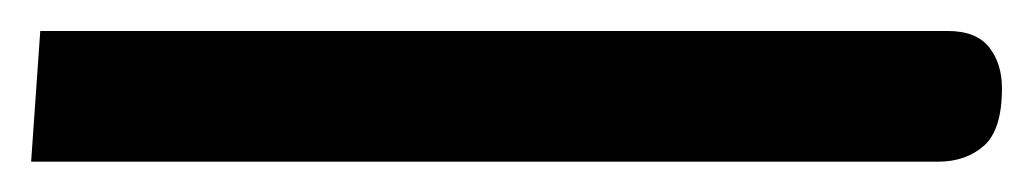

<svg xmlns="http://www.w3.org/2000/svg" viewBox="-26 -102 667 124"><path d="M-5.9 2.4 0 -82H585.9Q604.5 -82 612.8 -71.5Q621.1 -61 621.1 -44.9Q621.1 -18.1 609.4 -7.8Q597.7 2.4 580.1 2.4Z"/></svg>

Font: Cascadia Mono SemiLight
Style: Regular
Weight: 350
Monospace: yes
Designer: Aaron Bell
Foundry: Saja Typeworks
Version: Version 2404.023; ttfautohint (v1.8.4)